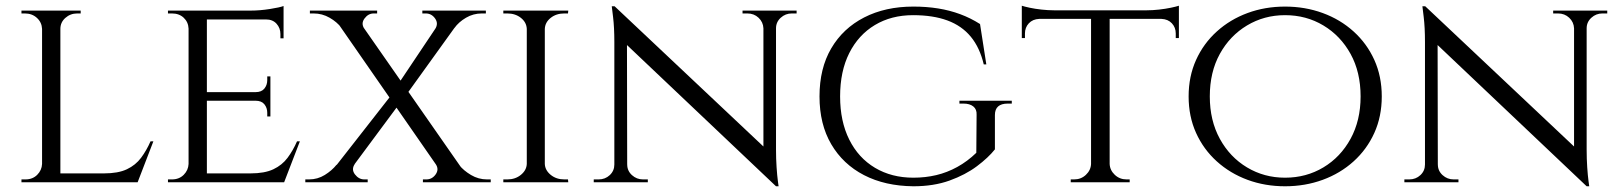

<svg xmlns="http://www.w3.org/2000/svg" viewBox="-20 -637 5672 671"><path d="M191 -600V0H127V-600ZM460 -31 458 0H189V-31ZM516 -143 461 0H309L343 -31Q393 -31 423.5 -45.5Q454 -60 473 -85.5Q492 -111 506 -143ZM129 -64 142 0H55V-10Q55 -10 62 -10Q69 -10 69 -10Q94 -10 110 -26Q126 -42 127 -64ZM188 -536V-600H262V-590Q262 -590 256 -590Q250 -590 250 -590Q226 -590 208.5 -574.5Q191 -559 191 -536ZM129 -536H127Q126 -559 109 -574.5Q92 -590 67 -590Q67 -590 61 -590Q55 -590 55 -590V-600H129Z M703 -600V0H639V-600ZM972 -31 970 0H701V-31ZM925 -315V-285H701V-315ZM971 -600V-569H701V-600ZM1028 -143 973 0H821L855 -31Q905 -31 935.5 -45.5Q966 -60 985 -85.5Q1004 -111 1018 -143ZM925 -287V-230H914V-243Q914 -260 904 -272.5Q894 -285 873 -285V-287ZM925 -370V-313H873V-315Q894 -315 904 -327.5Q914 -340 914 -357V-370ZM971 -572V-503H960V-518Q960 -539 946.5 -554Q933 -569 910 -569V-572ZM971 -616V-590L857 -600Q888 -600 923 -605.5Q958 -611 971 -616ZM641 -64 654 0H567V-10Q567 -10 574 -10Q581 -10 581 -10Q606 -10 622 -26Q638 -42 639 -64ZM641 -537H639Q638 -560 622 -575Q606 -590 581 -590Q581 -590 574 -590Q567 -590 567 -590V-600H654Z M1210 -599 1627 -1H1546L1131 -599ZM1220 -64Q1207 -45 1220.5 -27.5Q1234 -10 1253 -10Q1253 -10 1259 -10Q1265 -10 1265 -10V0H1047V-10H1060Q1090 -10 1115 -25.5Q1140 -41 1156 -61ZM1354 -313 1374 -272 1173 -1H1110ZM1503 -63 1585 -60Q1600 -41 1626 -25.5Q1652 -10 1682 -10H1695V0H1458V-10Q1458 -10 1464 -10Q1470 -10 1470 -10Q1490 -10 1502.5 -27.5Q1515 -45 1503 -63ZM1298 -600V-590Q1298 -590 1292 -590Q1286 -590 1286 -590Q1267 -590 1254 -572.5Q1241 -555 1253 -537L1173 -540Q1158 -560 1132 -575Q1106 -590 1076 -590H1063V-600ZM1611 -599 1398 -303 1373 -345 1543 -599ZM1678 -600V-590H1664Q1634 -590 1608.5 -575Q1583 -560 1568 -539L1501 -536Q1513 -555 1500.5 -572.5Q1488 -590 1468 -590Q1468 -590 1462 -590Q1456 -590 1456 -590V-600Z M1884 -600V0H1821V-600ZM1824 -64V0H1739V-10Q1739 -10 1746 -10Q1753 -10 1753 -10Q1781 -10 1800.5 -26Q1820 -42 1821 -64ZM1881 -64H1884Q1885 -42 1904.5 -26Q1924 -10 1952 -10Q1952 -10 1958.5 -10Q1965 -10 1965 -10L1966 0H1881ZM1881 -536V-600H1966L1965 -590Q1965 -590 1958.5 -590Q1952 -590 1952 -590Q1924 -590 1904.5 -574.5Q1885 -559 1884 -536ZM1824 -536H1821Q1820 -559 1800.5 -574.5Q1781 -590 1753 -590Q1752 -590 1745.5 -590Q1739 -590 1739 -590V-600H1824Z M2128 -615 2682 -93 2692 14 2138 -511ZM2130 -62V0H2055V-10Q2055 -10 2063.5 -10Q2072 -10 2072 -10Q2095 -10 2111 -25Q2127 -40 2127 -62ZM2172 -62Q2172 -40 2188.5 -25Q2205 -10 2227 -10Q2227 -10 2235.5 -10Q2244 -10 2244 -10V0H2169V-62ZM2128 -615 2171 -559 2172 0H2127V-490Q2127 -541 2122.5 -578Q2118 -615 2118 -615ZM2692 -600V-114Q2692 -82 2694 -52.5Q2696 -23 2698.5 -4.5Q2701 14 2701 14H2692L2648 -39V-600ZM2689 -538V-600H2764V-590Q2764 -590 2755.5 -590Q2747 -590 2747 -590Q2725 -590 2708.5 -575Q2692 -560 2692 -538ZM2648 -538Q2647 -560 2631 -575Q2615 -590 2592 -590Q2592 -590 2583.5 -590Q2575 -590 2575 -590V-600H2650V-538Z M3172 -614Q3218 -614 3258.5 -607.5Q3299 -601 3335.5 -587.5Q3372 -574 3405 -553L3427 -412H3418Q3404 -471 3372.5 -509Q3341 -547 3291 -565.5Q3241 -584 3171 -584Q3095 -584 3037.5 -549.5Q2980 -515 2948 -451.5Q2916 -388 2916 -300Q2916 -213 2948 -149Q2980 -85 3038 -50.5Q3096 -16 3172 -16Q3214 -16 3252 -25Q3290 -34 3325.5 -53.5Q3361 -73 3392 -103L3393 -236Q3394 -255 3381.5 -265Q3369 -275 3347 -275H3333V-285H3516V-275H3502Q3457 -275 3457 -235V-115Q3434 -86 3394 -56Q3354 -26 3298.5 -6Q3243 14 3172 14Q3073 13 2999.5 -25Q2926 -63 2885 -133Q2844 -203 2844 -300Q2844 -398 2885 -468Q2926 -538 3000 -576Q3074 -614 3172 -614Z M3858 -597V0H3793V-597ZM4100 -601V-571H3551V-601ZM4100 -573V-504H4089V-520Q4089 -541 4075.5 -555.5Q4062 -570 4039 -571V-573ZM4100 -617V-591L3988 -601Q4008 -601 4030.5 -603.5Q4053 -606 4072 -610Q4091 -614 4100 -617ZM3795 -64V0H3722V-10Q3723 -10 3728.5 -10Q3734 -10 3734 -10Q3758 -10 3775 -26Q3792 -42 3793 -64ZM3855 -64H3858Q3859 -42 3876 -26Q3893 -10 3917 -10Q3917 -10 3922.5 -10Q3928 -10 3928 -10V0H3855ZM3612 -573V-571Q3589 -570 3575.5 -555.5Q3562 -541 3562 -520V-504H3551V-573ZM3551 -617Q3560 -614 3578.5 -610Q3597 -606 3620 -603.5Q3643 -601 3663 -601L3551 -591Z M4471 -614Q4541 -614 4602.5 -591.5Q4664 -569 4710.5 -527Q4757 -485 4783 -427.5Q4809 -370 4809 -300Q4809 -230 4783 -172.5Q4757 -115 4710.5 -73Q4664 -31 4602.5 -8.5Q4541 14 4471 14Q4401 14 4340 -8.5Q4279 -31 4232.5 -73Q4186 -115 4160 -172.5Q4134 -230 4134 -300Q4134 -370 4160 -427.5Q4186 -485 4232.5 -527Q4279 -569 4340 -591.5Q4401 -614 4471 -614ZM4471 -16Q4545 -16 4605 -52Q4665 -88 4700 -152Q4735 -216 4735 -300Q4735 -385 4700 -448.5Q4665 -512 4605 -548Q4545 -584 4471 -584Q4398 -584 4338 -548Q4278 -512 4243 -448.5Q4208 -385 4208 -300Q4208 -216 4243 -152Q4278 -88 4338 -52Q4398 -16 4471 -16Z M4961 -615 5515 -93 5525 14 4971 -511ZM4963 -62V0H4888V-10Q4888 -10 4896.5 -10Q4905 -10 4905 -10Q4928 -10 4944 -25Q4960 -40 4960 -62ZM5005 -62Q5005 -40 5021.5 -25Q5038 -10 5060 -10Q5060 -10 5068.5 -10Q5077 -10 5077 -10V0H5002V-62ZM4961 -615 5004 -559 5005 0H4960V-490Q4960 -541 4955.5 -578Q4951 -615 4951 -615ZM5525 -600V-114Q5525 -82 5527 -52.5Q5529 -23 5531.5 -4.5Q5534 14 5534 14H5525L5481 -39V-600ZM5522 -538V-600H5597V-590Q5597 -590 5588.5 -590Q5580 -590 5580 -590Q5558 -590 5541.5 -575Q5525 -560 5525 -538ZM5481 -538Q5480 -560 5464 -575Q5448 -590 5425 -590Q5425 -590 5416.5 -590Q5408 -590 5408 -590V-600H5483V-538Z"/></svg>

Font: Cinzel
Style: Regular
Weight: 400
Designer: Natanael Gama
Version: Version 2.000